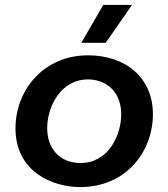

<svg xmlns="http://www.w3.org/2000/svg" viewBox="-20 -753 685 781"><path d="M306 8C493 8 602 -136 602 -289C602 -435 493 -528 338 -528C156 -528 43 -385 43 -231C43 -54 194 8 306 8ZM308 -90C225 -90 172 -146 172 -232C172 -319 227 -430 338 -430C407 -430 473 -385 473 -288C473 -201 420 -90 308 -90ZM410 -579 517 -733H400L311 -579Z"/></svg>

Font: Fixel Display 20240404 SemiBold
Style: Italic
Weight: 600
Italic angle: -10°
Designer: AlfaBravo + MacPaw
Foundry: Kyrylo Tkachov, Marchela Mozhyna, Serhii Makarenko, Maria Weinstein, Zakhar Kryvoshyya
Version: Version 1.211;Glyphs 3.2 (3225)